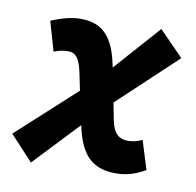

<svg xmlns="http://www.w3.org/2000/svg" viewBox="-68 -612 722 706"><g transform="rotate(10 293.0 -258.5)"><path d="M91.8 24.9 250 -142.6 250.5 -141.1C272.9 -36.1 315.9 9.8 405.3 9.8C443.8 9.8 476.6 0.5 515.1 -21.5L481.9 -128.4C462.9 -119.6 447.3 -115.7 429.2 -115.7C393.1 -115.7 374 -135.3 364.7 -182.6L352.5 -245.1L569.8 -449.2L479 -542L327.1 -371.1L326.2 -376.5C305.2 -481.9 263.7 -527.3 181.2 -527.3C148.9 -527.3 116.2 -519.5 71.3 -501L103 -391.1C122.1 -398.9 138.2 -401.9 157.2 -401.9C184.6 -401.9 199.2 -381.8 209.5 -334.5L223.6 -266.6L5.9 -67.9Z"/></g></svg>

Font: Cascadia Mono NF
Style: Bold Italic
Weight: 700
Italic angle: -10°
Monospace: yes
Designer: Aaron Bell
Foundry: Saja Typeworks
Version: Version 2404.023